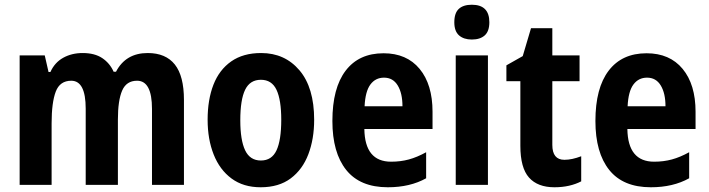

<svg xmlns="http://www.w3.org/2000/svg" viewBox="-20 -781 2993 811"><path d="M604 -557Q680 -557 718.5 -508.5Q757 -460 757 -359V0H622V-321Q622 -440 559 -440Q514 -440 496 -398.5Q478 -357 478 -276V0H342V-322Q342 -440 281 -440Q233 -440 215.5 -394Q198 -348 198 -260V0H63V-547H169L185 -477H193Q211 -517 247 -537Q283 -557 329 -557Q380 -557 412 -535.5Q444 -514 460 -478H470Q511 -557 604 -557Z M1307 -275Q1307 -194 1282.5 -129.5Q1258 -65 1208 -27.5Q1158 10 1081 10Q1008 10 958 -27Q908 -64 882.5 -128.5Q857 -193 857 -275Q857 -360 881.5 -423Q906 -486 956.5 -521.5Q1007 -557 1083 -557Q1183 -557 1245 -484Q1307 -411 1307 -275ZM995 -273Q995 -189 1015.5 -146Q1036 -103 1082 -103Q1128 -103 1148 -146Q1168 -189 1168 -275Q1168 -359 1148 -401.5Q1128 -444 1082 -444Q1036 -444 1015.5 -402Q995 -360 995 -273Z M1600 -556Q1698 -556 1752.5 -490Q1807 -424 1807 -309V-236H1519Q1521 -98 1632 -98Q1672 -98 1707 -107.5Q1742 -117 1780 -138V-28Q1712 10 1618 10Q1501 10 1442.5 -63Q1384 -136 1384 -270Q1384 -409 1440 -482.5Q1496 -556 1600 -556ZM1602 -453Q1566 -453 1544.5 -424Q1523 -395 1520 -332H1680Q1680 -387 1660 -420Q1640 -453 1602 -453Z M1973 -761Q2047 -761 2047 -687Q2047 -649 2027.5 -631.5Q2008 -614 1973 -614Q1939 -614 1919 -631.5Q1899 -649 1899 -687Q1899 -726 1918 -743.5Q1937 -761 1973 -761ZM2041 -547V0H1905V-547Z M2364 -106Q2396 -106 2435 -121V-15Q2412 -3 2383.5 3.5Q2355 10 2322 10Q2251 10 2214.5 -31Q2178 -72 2178 -165V-438H2119V-505L2188 -544L2223 -662H2313V-547H2428V-438H2313V-169Q2313 -106 2364 -106Z M2711 -556Q2809 -556 2863.5 -490Q2918 -424 2918 -309V-236H2630Q2632 -98 2743 -98Q2783 -98 2818 -107.5Q2853 -117 2891 -138V-28Q2823 10 2729 10Q2612 10 2553.5 -63Q2495 -136 2495 -270Q2495 -409 2551 -482.5Q2607 -556 2711 -556ZM2713 -453Q2677 -453 2655.5 -424Q2634 -395 2631 -332H2791Q2791 -387 2771 -420Q2751 -453 2713 -453Z"/></svg>

Font: Noto Sans Arabic Cond
Style: Bold
Weight: 700
Width: 3
Designer: Monotype Design Team, Nadine Chahine, Nizar Qandah and Khaled Hosny
Foundry: Monotype Imaging Inc.
Version: Version 2.012; ttfautohint (v1.8.4.7-5d5b)